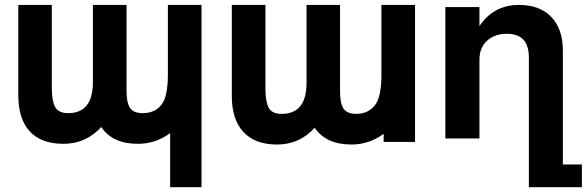

<svg xmlns="http://www.w3.org/2000/svg" viewBox="-20 -569 2411 789"><path d="M500 -195.8Q500 -147.5 514.2 -125.7Q528.3 -104 566.9 -104Q616.2 -104 644 -139.2Q669.9 -171.9 669.9 -264.2V-548.8H808.1V200.2H679.2V-22Q619.6 22 546.9 22Q442.4 22 396 -46.9Q333 22 241.2 22Q148.9 22 102.1 -29.3Q55.2 -80.6 55.2 -176.8V-548.8H192.9V-206.1Q192.9 -155.3 206.5 -129.6Q220.2 -104 259.8 -104Q361.8 -104 361.8 -231.9V-548.8H500Z M1377.4 -192.9Q1377.4 -145 1391.6 -123Q1405.8 -101.1 1444.3 -101.1Q1492.7 -101.1 1520.5 -136.2Q1547.4 -170.4 1547.4 -261.2V-548.8H1685.5V14.2H1556.6V-19Q1497.1 24.9 1424.3 24.9Q1319.8 24.9 1273.4 -43.9Q1210.4 24.9 1118.7 24.9Q1027.3 24.9 980 -26.9Q932.6 -78.6 932.6 -173.8V-548.8H1070.8V-203.1Q1070.8 -151.4 1084.2 -126.2Q1097.7 -101.1 1137.7 -101.1Q1239.7 -101.1 1239.7 -229V-548.8H1377.4Z M2063 -430.2Q2012.7 -430.2 1981.4 -401.4Q1950.2 -372.6 1950.2 -324.2V0H1810.1V-540H1950.2V-461.9Q2008.8 -548.8 2112.3 -548.8Q2198.2 -548.8 2245.6 -499.3Q2293 -449.7 2293 -361.8V106.9H2371.1V200.2H2153.3V-333Q2153.3 -430.2 2063 -430.2Z"/></svg>

Font: Miedinger*
Style: Bold
Weight: 700
Version: Version 001.000